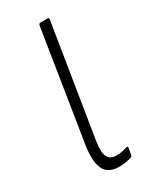

<svg xmlns="http://www.w3.org/2000/svg" viewBox="-137 -522 459 569"><g transform="rotate(-30 93.0 -237.5)"><path d="M95 6Q72 6 58 -4.5Q44 -15 39.5 -37.5Q35 -60 40 -97L100 -475Q101 -481 107 -481H130Q137 -481 135 -475L74 -95Q68 -56 76.5 -41.5Q85 -27 105 -27Q116 -27 124.5 -29Q133 -31 141 -33Q148 -36 147 -28L143 -7Q142 -2 139 -1Q130 2 119 4Q108 6 95 6Z"/></g></svg>

Font: Sofia Sans Extra Condensed ExtraLight
Style: Italic
Weight: 250
Italic angle: -9°
Version: Version 4.100